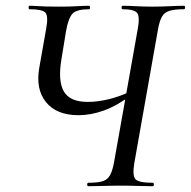

<svg xmlns="http://www.w3.org/2000/svg" viewBox="-20 -645 661 665"><path d="M286 0Q282 0 282 -6Q282 -12 286 -12Q319 -12 336 -17.5Q353 -23 361.5 -39Q370 -55 375 -83L457 -544Q465 -587 455 -600Q445 -613 405 -613Q401 -613 401 -619Q401 -625 405 -625Q426 -625 452 -623.5Q478 -622 508 -622Q539 -622 567.5 -623.5Q596 -625 617 -625Q621 -625 621 -619Q621 -613 617 -613Q585 -613 567 -607.5Q549 -602 540.5 -586.5Q532 -571 527 -542L445 -79Q438 -36 449.5 -24Q461 -12 509 -12Q513 -12 513 -6Q513 0 509 0Q486 0 458.5 -1Q431 -2 401 -2Q367 -2 337.5 -1Q308 0 286 0ZM252 -246Q176 -246 139.5 -291Q103 -336 116 -410L140 -546Q148 -590 137 -601.5Q126 -613 82 -613Q79 -613 79 -619Q79 -625 82 -625Q96 -625 108.5 -624Q121 -623 139 -622.5Q157 -622 185 -622Q222 -622 246.5 -623.5Q271 -625 289 -625Q292 -625 292 -619Q292 -613 289 -613Q246 -613 231.5 -598Q217 -583 209 -539L193 -441Q180 -365 201 -328.5Q222 -292 284 -292Q316 -292 353 -300.5Q390 -309 432 -328L438 -318Q386 -279 340.5 -262.5Q295 -246 252 -246Z"/></svg>

Font: Cormorant Medium
Style: Italic
Weight: 500
Italic angle: -10°
Designer: Christian Thalmann (Catharsis Fonts)
Foundry: Catharsis Fonts
Version: Version 4.000